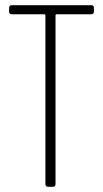

<svg xmlns="http://www.w3.org/2000/svg" viewBox="-20 -720 397 740"><path d="M332 -700H25C19 -700 15 -696 15 -690V-675C15 -669 19 -665 25 -665H151C153 -665 155 -663 155 -661V-10C155 -4 159 0 165 0H184C190 0 194 -4 194 -10V-661C194 -663 196 -665 198 -665H332C338 -665 342 -669 342 -675V-690C342 -696 338 -700 332 -700Z"/></svg>

Font: Barlow Condensed ExtraLight
Style: Regular
Weight: 275
Width: 3
Designer: Jeremy Tribby
Foundry: Tribby Type
Version: Version 1.422;hotconv 1.0.109;makeotfexe 2.5.65596